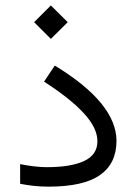

<svg xmlns="http://www.w3.org/2000/svg" viewBox="-20 -698 510 717"><path d="M107.4 -615.2 169.9 -677.7 232.9 -615.2 169.9 -552.7ZM55.2 -85Q113.3 -73.7 154.8 -73.7Q245.1 -73.7 294.4 -96.9Q343.8 -120.1 343.8 -170.4Q343.8 -220.2 292.5 -275.6Q241.2 -331.1 144.5 -393.1L184.6 -453.1Q300.8 -382.3 357.9 -312Q415 -241.7 415 -171.9Q415 -87.4 353.3 -44.2Q291.5 -1 161.1 -1Q132.8 -1 106 -3.9Q79.1 -6.8 55.2 -11.7Z"/></svg>

Font: Vazir Light WOL
Style: Light-WOL
Weight: 300
Designer: Saber Rastikerdar
Foundry: Saber Rastikerdar
Version: Version 30.0.0